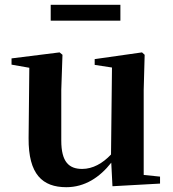

<svg xmlns="http://www.w3.org/2000/svg" viewBox="-20 -763 718 799"><path d="M191 -677H481V-743H191ZM448 12 646 1V-28L578 -35V-389L582 -535L571 -545L374 -517V-493L446 -482L442 -120C407 -83 366 -60 322 -60C267 -60 235 -89 235 -178V-389L240 -535L228 -545L28 -520V-494L102 -481L99 -188C98 -37 157 16 256 16C333 16 395 -25 443 -86Z"/></svg>

Font: Source Han Serif CN
Style: Bold
Weight: 700
Designer: Ryoko NISHIZUKA 西塚涼子 (kana & ideographs); Frank Grießhammer (Latin, Greek & Cyrillic); Wenlong ZHANG 张文龙 (bopomofo); San
Foundry: Adobe
Version: Version 2.003;hotconv 1.1.1;makeotfexe 2.6.0